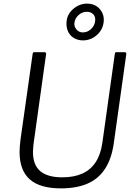

<svg xmlns="http://www.w3.org/2000/svg" viewBox="-20 -1030 746 1060"><path d="M608 -238Q596 -153 559.5 -97.5Q523 -42 462.5 -16Q402 10 317 10Q200 10 144 -40Q88 -90 88 -191Q88 -206 89.5 -223Q91 -240 93 -258L160 -731Q161 -738 163 -740Q165 -742 170 -742H224Q230 -742 233 -738.5Q236 -735 234 -728L165 -234Q164 -222 163 -211.5Q162 -201 162 -191Q162 -119 202.5 -85Q243 -51 324 -51Q388 -51 434 -71.5Q480 -92 508 -134.5Q536 -177 545 -241L614 -733Q615 -739 617 -740.5Q619 -742 623 -742H668Q674 -742 676 -738.5Q678 -735 677 -729L608 -238ZM552 -906Q546 -863 513 -835Q480 -807 438 -807Q409 -807 386.5 -821Q364 -835 354 -860Q344 -885 348 -915Q353 -955 386.5 -982.5Q420 -1010 461 -1010Q491 -1010 512.5 -996Q534 -982 545 -958.5Q556 -935 552 -906ZM505 -912Q509 -936 495.5 -950.5Q482 -965 459 -965Q435 -965 415 -948Q395 -931 391 -905Q388 -884 402 -867.5Q416 -851 437 -851Q463 -851 482.5 -869.5Q502 -888 505 -912Z"/></svg>

Font: Libre Franklin Light
Style: Italic
Weight: 300
Italic angle: -8°
Designer: Pablo Impallari, Rodrigo Fuenzalida, Nhung Nguyen
Foundry: Impallari Type
Version: Version 3.000